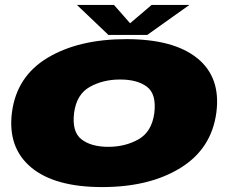

<svg xmlns="http://www.w3.org/2000/svg" viewBox="-20 -756 944 780"><path d="M395 4Q587.5 4 713.5 -74Q839.5 -152 859 -299Q877.5 -441.5 781.8 -519.2Q686 -597 493.5 -597Q300 -597 173.8 -521.5Q47.5 -446 28.5 -299Q10.5 -156.5 106.2 -76.2Q202 4 395 4ZM420 -159.5Q350.5 -159.5 311 -190Q271.5 -220.5 281 -297.5Q291 -373 344.8 -403Q398.5 -433 468 -433Q538 -433 577 -403.5Q616 -374 607 -297.5Q597 -221 543 -190.2Q489 -159.5 420 -159.5ZM420.5 -614H578L749.5 -736H596L508.5 -661.5L443 -736H292.5Z"/></svg>

Font: Anybody Expanded Black
Style: Italic
Weight: 900
Width: 7
Italic angle: -10°
Version: Version 1.113;gftools[0.9.25]